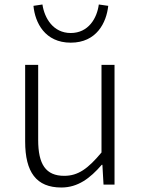

<svg xmlns="http://www.w3.org/2000/svg" viewBox="-20 -822 630 855"><path d="M253 13C327 13 381 -28 433 -88H436L441 0H490V-533H432V-143C372 -71 328 -39 266 -39C184 -39 150 -90 150 -199V-533H92V-192C92 -55 142 13 253 13ZM295 -632C410 -632 454 -721 462 -796L420 -802C412 -741 374 -675 295 -675C217 -675 178 -741 169 -802L129 -796C136 -721 180 -632 295 -632Z"/></svg>

Font: Noto Sans T Chinese Light
Style: Regular
Weight: 300
Designer: Ryoko NISHIZUKA (kana & ideographs); Paul D. Hunt (Latin, Greek & Cyrillic); Wenlong ZHANG (bopomofo); Sandoll Communica
Foundry: Adobe Systems Incorporated
Version: Version 1.000;PS 1;hotconv 1.0.78;makeotf.lib2.5.61930